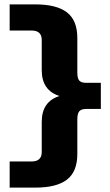

<svg xmlns="http://www.w3.org/2000/svg" viewBox="-20 -758 503 874"><path d="M141 96H24V-23H124Q170 -23 170 -66V-203Q170 -296 251 -321Q170 -346 170 -439V-576Q170 -619 124 -619H24V-738H141Q238 -738 285 -701.5Q332 -665 332 -585V-427Q332 -401 341 -391Q350 -381 372 -381H439V-262H372Q350 -262 341 -251.5Q332 -241 332 -215V-57Q332 23 285 59.5Q238 96 141 96Z"/></svg>

Font: Special Gothic Expanded One
Style: Regular
Weight: 400
Designer: Alistair McCready
Foundry: Monolith
Version: Version 1.010; ttfautohint (v1.8.4.7-5d5b)